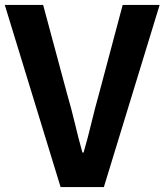

<svg xmlns="http://www.w3.org/2000/svg" viewBox="-25 -761 670 781"><path d="M221.5 0 -5.5 -740.8H150.5L247.6 -380.1Q265.5 -318.6 279.1 -261.2Q292.7 -203.7 310.2 -140.6H315Q333.3 -203.7 346.9 -261.2Q360.5 -318.6 377.9 -380.1L474 -740.8H624.3L397.5 0Z"/></svg>

Font: Noto Sans SC Thin
Style: Regular
Weight: 100
Designer: Ryoko NISHIZUKA 西塚涼子 (kana, bopomofo & ideographs); Paul D. Hunt (Latin, Greek & Cyrillic); Sandoll Communications 산돌커뮤니
Foundry: Adobe
Version: Version 2.004-H2;hotconv 1.0.118;makeotfexe 2.5.65603